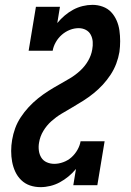

<svg xmlns="http://www.w3.org/2000/svg" viewBox="-20 -763 540 791"><path d="M147 8Q124 8 103.5 1Q83 -6 67.5 -21Q52 -36 43 -55.5Q34 -75 30 -96.5Q26 -118 26 -141Q26 -164 30 -187Q34 -211 42.5 -234.5Q51 -258 65.5 -280Q80 -302 98 -321.5Q116 -341 136.5 -357.5Q157 -374 179 -388Q201 -402 223.5 -414.5Q246 -427 268.5 -440.5Q291 -454 310.5 -472Q330 -490 343 -512.5Q356 -535 360 -559Q363 -575 362 -590.5Q361 -606 354 -619.5Q347 -633 333.5 -640Q320 -647 304 -647Q286 -647 268 -640Q250 -633 235 -620Q220 -607 210 -589.5Q200 -572 197 -554H98L128 -735H227L216 -668Q230 -685 246.5 -699Q263 -713 281.5 -723Q300 -733 320.5 -738Q341 -743 361 -743Q383 -743 403.5 -735.5Q424 -728 438 -713Q452 -698 460.5 -678.5Q469 -659 472 -637.5Q475 -616 475 -593.5Q475 -571 472 -549Q468 -525 459 -501Q450 -477 435.5 -455Q421 -433 403.5 -414Q386 -395 365.5 -378.5Q345 -362 323 -348Q301 -334 278.5 -321Q256 -308 233.5 -294.5Q211 -281 191.5 -263.5Q172 -246 158.5 -223.5Q145 -201 141 -176Q138 -160 140 -143.5Q142 -127 150 -114Q158 -101 172.5 -94.5Q187 -88 204 -88Q222 -88 241 -95Q260 -102 274.5 -115Q289 -128 299 -145.5Q309 -163 312 -181H411L381 0H282L293 -67Q279 -50 262 -36Q245 -22 226.5 -12Q208 -2 187.5 3Q167 8 147 8Z"/></svg>

Font: Iosevka Curly Slab
Style: Bold Italic
Weight: 700
Italic angle: -9°
Monospace: yes
Designer: Belleve Invis
Foundry: Belleve Invis
Version: Version 22.1.2; ttfautohint (v1.8.4)